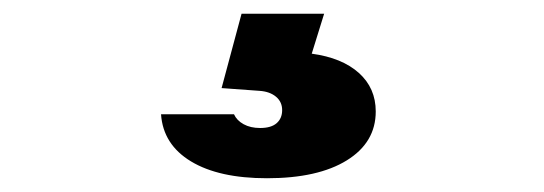

<svg xmlns="http://www.w3.org/2000/svg" viewBox="-20 -40 790 279"><path d="M331 -20H451L433 38Q477 44 501.5 66Q526 88 526 122Q526 167 484 193Q442 219 368 219Q298 219 257.5 194.5Q217 170 214 126H320Q324 135 334 140.5Q344 146 358 146Q374 146 382 139Q390 132 390 120Q390 108 381 100.5Q372 93 357 92L302 88Z"/></svg>

Font: Martian Mono SemiExpanded
Style: Bold
Weight: 700
Width: 6
Designer: Roman Shamin
Foundry: Evil Martians
Version: Version 1.000